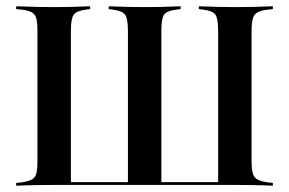

<svg xmlns="http://www.w3.org/2000/svg" viewBox="-20 -591 921 611"><path d="M142.7 -2.4Q119.4 -2.4 98 -2Q76.6 -1.6 60.1 -1.2Q43.5 -0.8 31.5 0V-8.9L47.6 -10.5Q69.4 -13.7 80.6 -19.4Q91.9 -25 95.6 -38.7Q99.2 -52.4 99.2 -78.2V-492.7Q99.2 -518.5 95.6 -532.3Q91.9 -546 80.6 -552Q69.4 -558.1 47.6 -560.5L31.5 -562.1V-571Q43.5 -571 60.1 -570.2Q76.6 -569.4 98 -569Q119.4 -568.5 142.7 -568.5H152.4H162.1Q185.5 -568.5 205.2 -569Q225 -569.4 240.7 -570.2Q256.5 -571 266.9 -571V-562.1L254 -560.5Q223.4 -556.5 214.5 -544Q205.6 -531.5 205.6 -492.7V-10.5L204 -11.3H675.8L674.2 -10.5V-492.7Q674.2 -531.5 665.7 -544Q657.3 -556.5 625.8 -560.5L612.9 -562.1V-571Q624.2 -571 639.9 -570.2Q655.6 -569.4 675.8 -569Q696 -568.5 718.5 -568.5H727.4H737.9Q762.1 -568.5 783.1 -569Q804 -569.4 820.6 -570.2Q837.1 -571 848.4 -571V-562.1L833.1 -560.5Q811.3 -558.1 800 -552Q788.7 -546 784.7 -532.3Q780.6 -518.5 780.6 -492.7V-2.4H153.2ZM387.1 -3.2V-492.7Q387.1 -531.5 378.2 -544Q369.4 -556.5 338.7 -560.5L325.8 -562.1V-571Q336.3 -571 352 -570.2Q367.7 -569.4 388.3 -569Q408.9 -568.5 431.5 -568.5H439.5H449.2Q472.6 -568.5 492.3 -569Q512.1 -569.4 528.2 -570.2Q544.4 -571 554.8 -571V-562.1L541.9 -560.5Q510.5 -556.5 502 -544Q493.5 -531.5 493.5 -492.7V-3.2ZM780.6 -78.2Q780.6 -52.4 784.7 -38.7Q788.7 -25 800 -19.4Q811.3 -13.7 833.1 -10.5L848.4 -8.9V0Q837.1 -0.8 820.6 -1.2Q804 -1.6 783.1 -2Q762.1 -2.4 737.9 -2.4H728.2L780.6 -106.5Z"/></svg>

Font: Playfair 144pt SemiCondensed SemiBold
Style: Regular
Weight: 600
Width: 4
Designer: Claus Eggers Sørensen
Foundry: Claus Eggers Sørensen
Version: Version 2.203